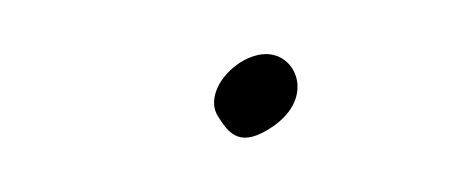

<svg xmlns="http://www.w3.org/2000/svg" viewBox="-20 -61 169 71"><path d="M60 -27.5C58.7 -23.8 58.9 -20.7 60.6 -18C64.6 -11.6 68.9 -5.8 81.3 -14.5C96.3 -25.1 89.7 -41 78.4 -41C71.2 -41 62.7 -34.8 60 -27.5Z"/></svg>

Font: Take Off
Style: Drunk
Weight: 400
Foundry: Cannot Into Space Fonts
Version: Version 0.89